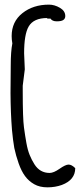

<svg xmlns="http://www.w3.org/2000/svg" viewBox="-20 -784 357 820"><path d="M85.9 -487.8 77.1 -418V-394Q77.1 -277.8 82.3 -240.2Q87.4 -202.6 92.8 -172.9Q98.1 -143.1 106.7 -122.1Q115.2 -101.1 127 -82.5Q150.4 -45.4 191.9 -45.4Q209 -45.4 234.4 -63.2Q259.8 -81.1 272.9 -81.1Q286.1 -81.1 301.3 -65.9Q301.3 -15.6 244.1 5.9Q215.8 16.1 182.6 16.1Q149.4 16.1 126 2.7Q102.5 -10.7 86.9 -32Q71.3 -53.2 59.6 -86.4Q47.9 -119.6 41 -152.3Q35.2 -185.5 31.2 -228.5Q25.4 -300.8 24.9 -386.7L25.9 -506.3Q25.9 -563.5 32.7 -598.6Q29.8 -614.7 29.8 -629.9Q29.8 -691.4 75.7 -727.8Q121.6 -764.2 189 -764.2Q212.9 -764.2 235.8 -750.7Q258.8 -737.3 258.8 -715.3Q258.8 -704.6 250.5 -698.7Q242.2 -692.9 222.4 -692.9Q202.6 -692.9 195.3 -705.1V-704.6H181.6V-707Q123.5 -707 102.5 -670.9Q83 -637.7 83 -556.6Z"/></svg>

Font: Amatic
Style: Bold
Weight: 700
Width: 3
Version: Version 2.000; ttfautohint (v0.92-dirty) -l 8 -r 50 -G 50 -x